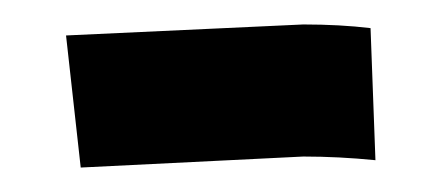

<svg xmlns="http://www.w3.org/2000/svg" viewBox="-20 -303 364 157"><path d="M34 -274 228 -283Q258 -283 283 -280L287 -172Q257 -175 228 -175L46 -166Z"/></svg>

Font: Boogaloo
Style: Regular
Weight: 400
Designer: John Vargas Beltran
Foundry: John Vargas Beltran
Version: Version 1.002